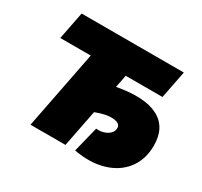

<svg xmlns="http://www.w3.org/2000/svg" viewBox="-146 -897 1162 1103"><g transform="rotate(30 434.5 -345.5)"><path d="M166 0 267 -517H65L101 -700H779L743 -517H499L483 -434Q657 -466 748.5 -419Q840 -372 840 -250Q840 -158 791.5 -94.5Q743 -31 657.5 -5.5Q572 20 462 0L504 -169Q530 -166 554 -173.5Q578 -181 593 -196.5Q608 -212 608 -232Q608 -263 562 -267.5Q516 -272 446 -245L398 0Z"/></g></svg>

Font: Montserrat Black
Style: Italic
Weight: 900
Italic angle: -11.3°
Designer: Julieta Ulanovsky
Foundry: Julieta Ulanovsky
Version: Version 9.000; ttfautohint (v1.8.4.7-5d5b)